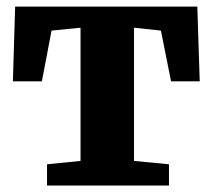

<svg xmlns="http://www.w3.org/2000/svg" viewBox="-20 -576 660 596"><path d="M126 0V-66L230 -76.5V-490L140 -481L110 -323.5H20L27 -555.5H592.5L600 -323.5H511L479.5 -481L396 -490V-76.5L504.5 -66V0Z"/></svg>

Font: Merriweather Black
Style: Regular
Weight: 900
Designer: Eben Sorkin
Foundry: Eben Sorkin
Version: Version 2.200;gftools[0.9.31]